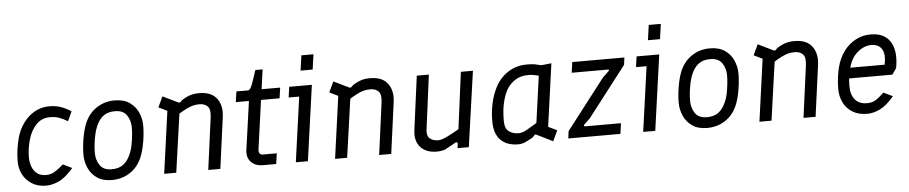

<svg xmlns="http://www.w3.org/2000/svg" viewBox="-41 -978 6000 1267"><g transform="rotate(-5 2958.5 -344.5)"><path d="M223 10Q167 10 127.5 -15.5Q88 -41 68 -81.5Q48 -122 49 -168Q49 -206 54.5 -245Q60 -284 71 -325Q86 -377 117 -419Q148 -461 191.5 -485.5Q235 -510 289 -510Q332 -510 366 -497.5Q400 -485 432 -464L403 -401Q375 -418 348.5 -428Q322 -438 287 -438Q231 -438 195 -400Q159 -362 142 -303Q133 -270 129 -242.5Q125 -215 125 -186Q125 -153 135.5 -124.5Q146 -96 168.5 -78Q191 -60 228 -60Q246 -60 261 -64.5Q276 -69 295.5 -82Q315 -95 344 -120L404 -91Q350 -29 306 -9.5Q262 10 223 10Z M658 11Q599 11 560.5 -15.5Q522 -42 503.5 -84Q485 -126 485 -173Q485 -203 489 -238.5Q493 -274 500.5 -308.5Q508 -343 518 -369Q544 -437 598 -474Q652 -511 721 -511Q781 -511 819.5 -484.5Q858 -458 876.5 -416Q895 -374 895 -327Q895 -298 891 -262Q887 -226 879.5 -191.5Q872 -157 862 -131Q836 -63 782 -26Q728 11 658 11ZM663 -60Q713 -60 743 -84.5Q773 -109 791 -155Q800 -174 806 -204Q812 -234 815.5 -266.5Q819 -299 819 -323Q819 -369 795.5 -404.5Q772 -440 716 -440Q667 -440 637 -415.5Q607 -391 589 -345Q581 -325 574.5 -295.5Q568 -266 564.5 -235Q561 -204 561 -177Q561 -131 584.5 -95.5Q608 -60 663 -60Z M1005 0 1067 -447 1106 -391 1005 -440 1038 -510 1139 -461Q1148 -457 1154 -463L1166 -475Q1198 -495 1225 -503Q1252 -511 1286 -510Q1363 -509 1398 -461.5Q1433 -414 1423 -340L1377 0H1297L1343 -344Q1350 -396 1331 -416.5Q1312 -437 1276 -437Q1255 -437 1235.5 -432.5Q1216 -428 1190.5 -415.5Q1165 -403 1124 -377L1145 -424L1085 0Z M1660 0Q1608 0 1580 -30.5Q1552 -61 1559 -110L1604 -430H1517L1527 -500H1601Q1610 -500 1616.5 -506.5Q1623 -513 1632.5 -537.5Q1642 -562 1659 -615L1664 -630H1712L1694 -500H1817L1807 -430H1684L1639 -106Q1637 -89 1643.5 -79.5Q1650 -70 1666 -70H1757L1747 0Z M1877 0 1937 -430H1867L1877 -500H2027L1957 0ZM1961 -600 1975 -700H2055L2041 -600Z M2137 0 2199 -447 2238 -391 2137 -440 2170 -510 2271 -461Q2280 -457 2286 -463L2298 -475Q2330 -495 2357 -503Q2384 -511 2418 -510Q2495 -509 2530 -461.5Q2565 -414 2555 -340L2509 0H2429L2475 -344Q2482 -396 2463 -416.5Q2444 -437 2408 -437Q2387 -437 2367.5 -432.5Q2348 -428 2322.5 -415.5Q2297 -403 2256 -377L2277 -424L2217 0Z M2812 11Q2739 11 2702 -31Q2665 -73 2675 -145L2722 -500H2802L2755 -139Q2750 -99 2770.5 -81Q2791 -63 2826 -63Q2837 -63 2851 -67Q2865 -71 2891.5 -84Q2918 -97 2965 -124L3014 -500H3094L3023 0H2948L2952 -25Q2954 -34 2948.5 -37.5Q2943 -41 2935 -36Q2913 -24 2895 -14Q2877 -4 2862 4Q2850 7 2837 9Q2824 11 2812 11Z M3345 10Q3321 10 3294.5 3Q3268 -4 3244.5 -22Q3221 -40 3206.5 -73Q3192 -106 3192 -158Q3192 -216 3203.5 -271Q3215 -326 3239 -375Q3269 -436 3324.5 -473Q3380 -510 3450 -510Q3465 -510 3477.5 -509.5Q3490 -509 3503 -507L3541 -498Q3548 -497 3557 -498L3614 -504L3556 -88L3614 -60L3581 10L3475 -43Q3466 -48 3461 -41L3447 -26Q3420 -11 3403 -3Q3386 5 3373 7.5Q3360 10 3345 10ZM3356 -63Q3370 -63 3383 -66.5Q3396 -70 3418 -82.5Q3440 -95 3481 -120L3524 -430Q3484 -440 3456 -440Q3399 -440 3359.5 -411Q3320 -382 3301 -338Q3285 -301 3276.5 -257Q3268 -213 3268 -153Q3268 -101 3295 -82Q3322 -63 3356 -63Z M3682 0 3688 -48 3945 -381 3985 -419Q3990 -424 3988.5 -427Q3987 -430 3982 -430H3742L3752 -500H4097L4091 -452L3834 -119L3794 -81Q3790 -77 3792 -73.5Q3794 -70 3798 -70H4037L4027 0Z M4178 0 4238 -430H4168L4178 -500H4328L4258 0ZM4262 -600 4276 -700H4356L4342 -600Z M4601 11Q4542 11 4503.5 -15.5Q4465 -42 4446.5 -84Q4428 -126 4428 -173Q4428 -203 4432 -238.5Q4436 -274 4443.5 -308.5Q4451 -343 4461 -369Q4487 -437 4541 -474Q4595 -511 4664 -511Q4724 -511 4762.5 -484.5Q4801 -458 4819.5 -416Q4838 -374 4838 -327Q4838 -298 4834 -262Q4830 -226 4822.5 -191.5Q4815 -157 4805 -131Q4779 -63 4725 -26Q4671 11 4601 11ZM4606 -60Q4656 -60 4686 -84.5Q4716 -109 4734 -155Q4743 -174 4749 -204Q4755 -234 4758.5 -266.5Q4762 -299 4762 -323Q4762 -369 4738.5 -404.5Q4715 -440 4659 -440Q4610 -440 4580 -415.5Q4550 -391 4532 -345Q4524 -325 4517.5 -295.5Q4511 -266 4507.5 -235Q4504 -204 4504 -177Q4504 -131 4527.5 -95.5Q4551 -60 4606 -60Z M4948 0 5010 -447 5049 -391 4948 -440 4981 -510 5082 -461Q5091 -457 5097 -463L5109 -475Q5141 -495 5168 -503Q5195 -511 5229 -510Q5306 -509 5341 -461.5Q5376 -414 5366 -340L5320 0H5240L5286 -344Q5293 -396 5274 -416.5Q5255 -437 5219 -437Q5198 -437 5178.5 -432.5Q5159 -428 5133.5 -415.5Q5108 -403 5067 -377L5088 -424L5028 0Z M5662 10Q5603 10 5563.5 -15Q5524 -40 5504.5 -80.5Q5485 -121 5485 -167Q5485 -214 5490.5 -251.5Q5496 -289 5502 -312Q5518 -374 5551.5 -418.5Q5585 -463 5630.5 -486.5Q5676 -510 5727 -510Q5782 -510 5815.5 -490Q5849 -470 5865.5 -436Q5882 -402 5884 -360Q5886 -318 5877 -273L5849 -233H5547L5556 -303H5804Q5818 -371 5797 -405.5Q5776 -440 5726 -440Q5678 -440 5633 -401Q5588 -362 5571 -282Q5567 -261 5564 -243.5Q5561 -226 5560 -191Q5558 -128 5586 -94Q5614 -60 5666 -60Q5698 -60 5721 -73Q5744 -86 5780 -120L5840 -91Q5791 -33 5747 -11.5Q5703 10 5662 10Z"/></g></svg>

Font: Finlandica
Style: Italic
Weight: 400
Italic angle: -8°
Designer: Niklas Ekholm, Juho Hiilivirta, Jaakko Suomalainen
Foundry: Helsinki Type Studio
Version: Version 1.064